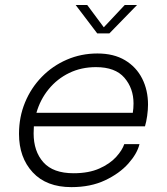

<svg xmlns="http://www.w3.org/2000/svg" viewBox="-20 -758 684 788"><path d="M552.5 -166.5Q543 -127.5 506.8 -86.8Q470.5 -46 411.2 -18Q352 10 273 10Q170.5 10 114.2 -50.8Q58 -111.5 58 -208.5Q58 -278 82.8 -337.8Q107.5 -397.5 151.8 -442.8Q196 -488 254.5 -513.2Q313 -538.5 380 -538.5Q447 -538.5 493.2 -510.8Q539.5 -483 563.5 -435.5Q587.5 -388 587.5 -328.5Q587.5 -307.5 584 -282.5Q580.5 -257.5 575 -239.5H119Q118 -225.5 118 -210.5Q118 -137 158 -92Q198 -47 282 -47Q344.5 -47 388 -66.5Q431.5 -86 456.8 -114Q482 -142 490 -166.5ZM374 -482.5Q313.5 -482.5 264 -458.5Q214.5 -434.5 179.8 -392Q145 -349.5 129.5 -295H525Q528 -313 528 -333.5Q528 -395.5 490.5 -439Q453 -482.5 374 -482.5ZM290.5 -737.5H338L406 -646L492 -737.5H542.5L429 -621H379Z"/></svg>

Font: Epilogue Light
Style: Italic
Weight: 300
Italic angle: -12°
Designer: Tyler Finck
Foundry: Etcetera Type Co
Version: Version 2.111; ttfautohint (v1.8.3)